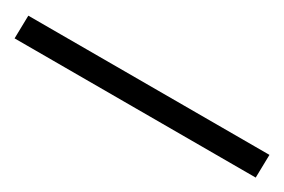

<svg xmlns="http://www.w3.org/2000/svg" viewBox="-10 -108 520 351"><g transform="rotate(30 250.0 68.0)"><path d="M505 44.5 504 93H-5L-4 44.5Z"/></g></svg>

Font: Merriweather 20pt
Style: Bold
Weight: 700
Version: Version 2.100